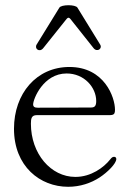

<svg xmlns="http://www.w3.org/2000/svg" viewBox="-20 -701 498 733"><path d="M240.1 12.1C286.2 12.1 327.4 -2.1 360.1 -23.4C390.6 -43.3 424 -76.7 424 -93.8C424 -99.4 420.5 -102.3 415.5 -102.3C409.8 -102.3 406.2 -99.4 400.6 -92.3C376.4 -61.8 328.1 -25.6 267.8 -25.6C174 -25.6 98 -114.3 98 -228.7C98 -247.9 100.1 -261.4 120 -261.4H384.2C410.5 -261.4 419 -259.9 419 -282C419 -329.5 378.6 -445.3 245 -445.3C119.3 -445.3 33.4 -343.8 33.4 -209.5C33.4 -65.3 133.5 12.1 240.1 12.1ZM106.5 -302.6C106.9 -323.5 145.6 -420.5 234.4 -420.5C301.8 -420.5 347.3 -367.2 347.3 -315.3C347.3 -295.5 340.9 -290.5 326.7 -290.5L124.3 -289.8C112.6 -289.8 106.5 -293 106.5 -302.6ZM120 -531.2C110.1 -514.9 131 -499.6 144.9 -517L234.4 -628.9C239.7 -634.9 243.3 -634.9 248.6 -628.9L337.4 -517C350.9 -500.4 372.2 -515.3 362.2 -531.2L275.6 -671.9C267.8 -684.3 214.1 -683.9 206.7 -671.9Z"/></svg>

Font: Margiela Serif Light
Style: Regular
Weight: 300
Designer: Andreas Faust, Stefan Endress
Version: Version 1.002;FEAKit 1.0